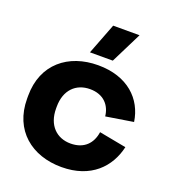

<svg xmlns="http://www.w3.org/2000/svg" viewBox="-136 -833 851 951"><g transform="rotate(20 290.0 -358.0)"><path d="M295.5 15C451.5 15 535 -76 560 -186L417 -213C408.5 -153 370 -110 298 -110C225 -110 172 -160.5 172 -248.5V-258C172 -347 225 -396.5 298 -396.5C370 -396.5 408 -352 414 -295L558 -318C541 -433.5 451.5 -521.5 295.5 -521.5C139 -521.5 20.5 -428 20.5 -261V-245.5C20.5 -79 139 15 295.5 15ZM297.5 -731 234.5 -567.5H355L436.5 -731Z"/></g></svg>

Font: MCL Standard Bold
Style: Regular
Weight: 700
Designer: Květoslav Bartoš
Foundry: Florian Karsten
Version: Version 1.001;Glyphs 3.2.3 (3260)